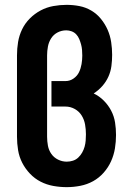

<svg xmlns="http://www.w3.org/2000/svg" viewBox="-20 -763 540 791"><path d="M255 8Q227 8 199.5 3Q172 -2 147.5 -14.5Q123 -27 103.5 -47.5Q84 -68 71.5 -92.5Q59 -117 54.5 -144.5Q50 -172 50 -200V-535Q50 -563 54.5 -590Q59 -617 71 -642Q83 -667 103 -687Q123 -707 147.5 -720Q172 -733 199.5 -738Q227 -743 254 -743Q281 -743 307 -738Q333 -733 356 -719.5Q379 -706 396 -685Q413 -664 423.5 -640Q434 -616 438 -589.5Q442 -563 442 -537Q442 -514 439 -491Q436 -468 426.5 -447Q417 -426 401.5 -408.5Q386 -391 366 -378Q389 -367 407.5 -348.5Q426 -330 438 -307Q450 -284 454 -258.5Q458 -233 458 -207Q458 -179 453.5 -151.5Q449 -124 437.5 -98.5Q426 -73 407 -51.5Q388 -30 363.5 -16.5Q339 -3 311 2.5Q283 8 255 8ZM255 -97Q268 -97 280.5 -101Q293 -105 302.5 -114Q312 -123 318.5 -134.5Q325 -146 328.5 -158.5Q332 -171 333 -184Q334 -197 334 -209V-210Q334 -230 330.5 -250Q327 -270 316.5 -287Q306 -304 288 -314Q270 -324 250 -324H192V-429H250Q268 -429 283 -439.5Q298 -450 305.5 -465.5Q313 -481 316 -499Q319 -517 319 -534Q319 -546 318 -557.5Q317 -569 314 -580Q311 -591 306.5 -602Q302 -613 294 -621.5Q286 -630 275 -634Q264 -638 253 -638Q234 -638 217.5 -629.5Q201 -621 191 -605.5Q181 -590 177.5 -571.5Q174 -553 174 -535V-200Q174 -181 177.5 -162.5Q181 -144 191.5 -129Q202 -114 219 -105.5Q236 -97 255 -97Z"/></svg>

Font: Iosevka Curly Extrabold
Style: Regular
Weight: 800
Monospace: yes
Designer: Belleve Invis
Foundry: Belleve Invis
Version: Version 22.1.2; ttfautohint (v1.8.4)